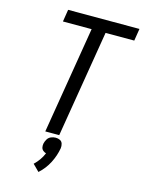

<svg xmlns="http://www.w3.org/2000/svg" viewBox="-141 -817 859 1144"><g transform="rotate(15 288.0 -245.5)"><path d="M189 0H275L384 -660H561L573 -735H133L121 -660H298ZM212 244Q250 210 273 165Q296 120 304 73Q306 59 302 45.5Q298 32 286 26Q274 20 259 20Q245 20 230.5 26Q216 32 208 45.5Q200 59 197 73Q195 85 197 96Q199 107 207.5 114.5Q216 122 227 125Q218 147 204 167Q190 187 172 204Z"/></g></svg>

Font: Iosevka Sparkle
Style: Italic
Weight: 400
Italic angle: -9°
Designer: Belleve Invis
Foundry: Belleve Invis
Version: Version 4.5.0; ttfautohint (v1.8.3)